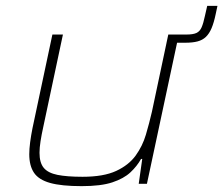

<svg xmlns="http://www.w3.org/2000/svg" viewBox="-20 -628 763 656"><path d="M549 -482 555 -510H617Q640 -510 651.5 -515.5Q663 -521 669 -535Q675 -549 680 -573L688 -608H723L717 -580Q711 -551 703 -532Q695 -513 683.5 -502Q672 -491 655 -486.5Q638 -482 613 -482ZM259 8Q190 8 151 -3Q112 -14 96 -38Q80 -62 80 -101Q80 -119 83 -142Q86 -165 91 -190L159 -510H195L128 -195Q122 -168 118.5 -145.5Q115 -123 115 -106Q115 -72 129.5 -54.5Q144 -37 176.5 -30.5Q209 -24 262 -24Q334 -24 377 -44Q420 -64 443.5 -96.5Q467 -129 478.5 -168Q490 -207 499 -246L555 -510H591L482 0H454L466 -85H462Q448 -60 425.5 -39Q403 -18 364 -5Q325 8 259 8Z"/></svg>

Font: Saira SemiExpanded Thin
Style: Italic
Weight: 250
Width: 6
Italic angle: -12°
Designer: Hector Gatti with collaboration of the Omnibus-Type team
Foundry: Omnibus-Type
Version: Version 1.101